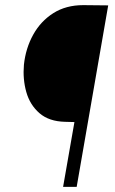

<svg xmlns="http://www.w3.org/2000/svg" viewBox="-20 -732 449 752"><path d="M280.3 0H227.1L271.5 -253.9L234.9 -254.9Q171.9 -256.3 134.5 -288.8Q97.2 -321.3 83 -371.6Q68.8 -421.9 73.7 -478.5Q80.6 -543 109.9 -595.9Q139.2 -648.9 188.7 -680.4Q238.3 -711.9 306.2 -711.9L403.8 -710.9Z"/></svg>

Font: Roboto Condensed Light
Style: Italic
Weight: 300
Italic angle: -12°
Designer: Christian Robertson
Foundry: Google
Version: Version 3.0; 2020